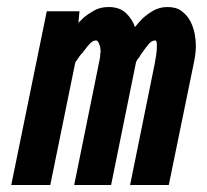

<svg xmlns="http://www.w3.org/2000/svg" viewBox="-20 -526 590 546"><path d="M203 -461 217 -475Q230 -486 247.5 -496Q265 -506 289 -506Q320 -506 338 -489Q356 -472 364 -449Q373 -461 385 -473Q399 -486 416.5 -496Q434 -506 457 -506Q481 -506 496.5 -494.5Q512 -483 521 -466Q530 -449 533.5 -430.5Q537 -412 537 -397Q537 -373 531 -346L460 0H350L420 -345Q422 -357 424 -369Q426 -381 426 -393Q426 -398 426 -402Q426 -406 424 -409Q424 -410 423 -411H422Q412 -411 404 -402Q401 -399 395 -391Q389 -383 382 -373Q381 -372 381 -372Q381 -371 380 -370Q379 -369 379 -368Q375 -361 370 -356Q369 -352 367 -350L296 0H191L261 -345V-347Q262 -348 262 -350V-352Q263 -353 263 -354Q263 -357 264 -359V-363Q265 -365 265 -365V-373Q265 -375 266 -376V-380Q266 -393 261 -403Q258 -411 253 -411Q243 -411 234 -400Q229 -395 221 -384Q217 -380 216 -377L210 -371Q206 -365 204 -363L198 -354Q196 -352 194 -348L123 0H12L113 -494H206Z"/></svg>

Font: Codetta
Style: Bold Italic
Weight: 700
Italic angle: -11°
Designer: Ulrich Proeller
Foundry: PROSA GmbH
Version: Version 2.00;September 29, 2018;FontCreator 11.5.0.2427 64-b